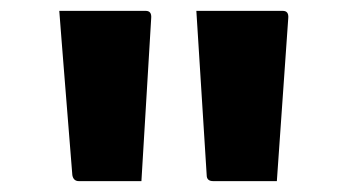

<svg xmlns="http://www.w3.org/2000/svg" viewBox="-20 -770 640 353"><path d="M240 -437H125Q115 -437 113 -448L97 -648Q95 -674 93 -698.5Q91 -723 89 -750H248Q259 -750 258 -737ZM489 -437H372Q360 -437 360 -448L341 -750H500Q511 -750 510 -737Z"/></svg>

Font: Recursive Mn Lnr St XBd
Style: Regular
Weight: 800
Monospace: yes
Version: Version 1.079;hotconv 1.0.112;makeotfexe 2.5.65598; ttfautoh